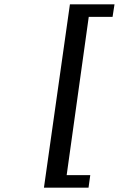

<svg xmlns="http://www.w3.org/2000/svg" viewBox="-20 -706 640 887"><path d="M183 161 303 -686H509L500 -628H390L288 103H397L389 161Z"/></svg>

Font: Chivo Mono Medium
Style: Italic
Weight: 500
Italic angle: -8.05°
Monospace: yes
Designer: Hector Gatti
Foundry: Omnibus-Type
Version: Version 1.008